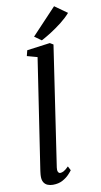

<svg xmlns="http://www.w3.org/2000/svg" viewBox="-110 -1076 597 1134"><g transform="rotate(-10 188.0 -509.0)"><path d="M151.5 -86.5Q149 -69.5 153.5 -60.5Q158 -51.5 166.5 -51.5Q176 -51.5 187.5 -57.5Q199 -63.5 217 -81.5L230 -56.5Q224.5 -48.5 209.5 -32.5Q194.5 -16.5 170.2 -3.2Q146 10 112 10Q94.5 10 80 4Q65.5 -2 57.2 -15.8Q49 -29.5 49.5 -52Q49.5 -56 50 -62.8Q50.5 -69.5 51.5 -76.2Q52.5 -83 53 -88L153 -748.5L91.5 -765.5L100 -799L238.5 -817.5L258.5 -805.5ZM195 -841.5 153.5 -871 301 -1027.5 375.5 -974.5Q353.5 -949 320.8 -923.2Q288 -897.5 254.5 -876.2Q221 -855 195 -841.5Z"/></g></svg>

Font: Merriweather 28pt
Style: Italic
Weight: 400
Italic angle: -7.8°
Version: Version 2.101